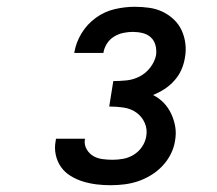

<svg xmlns="http://www.w3.org/2000/svg" viewBox="-20 -863 640 566"><path d="M306 -317Q285 -317 264.5 -319.5Q244 -322 224.5 -328Q205 -334 188 -344.5Q171 -355 160 -370.5Q149 -386 144.5 -406Q140 -426 144 -447L145 -454H231L230 -451Q228 -436 235.5 -423Q243 -410 255 -403Q267 -396 282 -394Q297 -392 312 -392Q328 -392 344 -395Q360 -398 374.5 -407Q389 -416 398.5 -430Q408 -444 411 -460Q415 -482 406.5 -501Q398 -520 381.5 -531.5Q365 -543 344 -546Q323 -549 302 -549L314 -624Q333 -624 353 -626Q373 -628 391.5 -637.5Q410 -647 423 -664Q436 -681 440 -700Q442 -715 438.5 -729Q435 -743 425 -752.5Q415 -762 400.5 -765.5Q386 -769 371 -769Q358 -769 343.5 -766Q329 -763 316 -755Q303 -747 295 -734Q287 -721 285 -708V-707H199V-708Q204 -738 220.5 -765Q237 -792 262.5 -810.5Q288 -829 318 -836Q348 -843 377 -843Q399 -843 420 -840Q441 -837 459 -828.5Q477 -820 492 -806Q507 -792 515.5 -773.5Q524 -755 526.5 -734Q529 -713 525 -692Q522 -674 514.5 -657Q507 -640 494 -625.5Q481 -611 465 -600.5Q449 -590 431 -583Q449 -574 462.5 -560Q476 -546 484.5 -528Q493 -510 496.5 -490Q500 -470 496 -448Q493 -428 483.5 -409Q474 -390 459 -374Q444 -358 425 -346.5Q406 -335 386.5 -328.5Q367 -322 346.5 -319.5Q326 -317 306 -317Z"/></svg>

Font: Iosevka SmBd Ex Obl
Style: Regular
Weight: 600
Width: 7
Italic angle: -9°
Monospace: yes
Designer: Belleve Invis
Foundry: Belleve Invis
Version: Version 32.5.0; ttfautohint (v1.8.4)